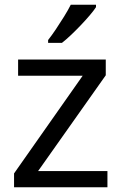

<svg xmlns="http://www.w3.org/2000/svg" viewBox="-20 -786 510 806"><path d="M431 0H39V-58L327 -468H56V-536H424V-470L140 -68H431ZM383 -756Q374 -742 357 -722Q340 -702 319.5 -680.5Q299 -659 278.5 -639.5Q258 -620 240 -606H182V-618Q197 -637 214.5 -663Q232 -689 249 -716.5Q266 -744 277 -766H383Z"/></svg>

Font: Noto Sans Tamil
Style: Regular
Weight: 400
Designer: Jelle Bosma - Monotype Design Team
Foundry: Monotype Imaging Inc.
Version: Version 2.003